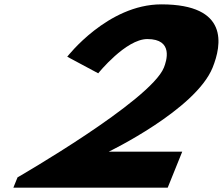

<svg xmlns="http://www.w3.org/2000/svg" viewBox="-20 -860 1021 880"><path d="M655.3 -681C776.3 -681 743.2 -580 731.1 -550C669.7 -398 60.3 -47 60.3 -47L41.3 0H748.7L815.3 -165H478.7C478.7 -165 876.4 -357 954.4 -550C996.4 -654 1030.8 -840 719.5 -840C473.1 -840 288.2 -600 288.2 -600L430.2 -524C430.2 -524 556.3 -681 655.3 -681Z"/></svg>

Font: Hussar
Style: BdWideOblFour
Weight: 700
Foundry: Cannot Into Space Fonts
Version: Version 2.00